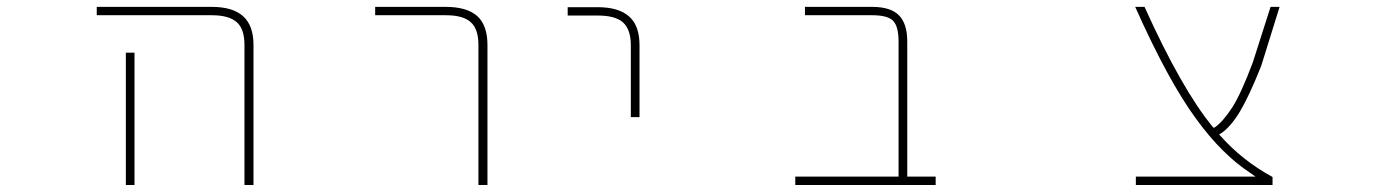

<svg xmlns="http://www.w3.org/2000/svg" viewBox="-20 -564 4040 561"><path d="M694.3 -23.4V-432.6Q694.3 -479.5 671.9 -499Q649.4 -519.5 598.6 -519.5H262.7V-543.9H598.6Q660.2 -543.9 690.4 -516.6Q720.7 -489.3 720.7 -432.6V-23.4ZM347.7 -23.4V-410.2H373V-23.4Z M1377.9 -23.4V-432.6Q1377.9 -479.5 1355.5 -499Q1334 -519.5 1282.2 -519.5H1076.2V-543.9H1282.2Q1344.7 -543.9 1375 -516.6Q1404.3 -489.3 1404.3 -432.6V-23.4Z M1823.2 -221.7V-431.6Q1823.2 -478.5 1799.8 -499Q1777.3 -518.6 1726.6 -518.6H1638.7V-543H1726.6Q1788.1 -543 1818.4 -515.6Q1848.6 -489.3 1848.6 -431.6V-221.7Z M2303.7 -23.4V-47.9H2605.5V-442.4Q2605.5 -486.3 2589.8 -502.9Q2574.2 -519.5 2528.3 -519.5H2332V-543.9H2528.3Q2582 -543.9 2606.4 -519.5Q2630.9 -495.1 2630.9 -442.4V-47.9H2713.9V-23.4Z M3298.8 -23.4V-47.9H3648.4L3634.8 -57.6Q3550.8 -112.3 3475.6 -215.8Q3393.6 -327.1 3296.9 -543.9H3324.2Q3432.6 -303.7 3523.4 -193.4L3526.4 -190.4L3530.3 -192.4Q3553.7 -209 3581.1 -251Q3607.4 -293 3640.6 -381.8L3692.4 -543.9H3718.8L3665 -371.1Q3629.9 -283.2 3602.5 -237.3Q3575.2 -192.4 3546.9 -173.8L3542 -170.9L3545.9 -167Q3611.3 -93.8 3698.2 -46.9V-23.4Z"/></svg>

Font: Mgen+ 1mn thin
Style: Regular
Weight: 100
Designer: [Source Han Sans]
Ryoko NISHIZUKA  (kana & ideographs); Paul D. Hunt (Latin, Greek & Cyrillic); Wenlong ZHANG  (bopomofo
Version: Version 1.059.20150602